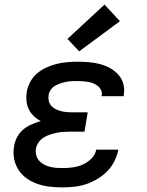

<svg xmlns="http://www.w3.org/2000/svg" viewBox="-20 -806 640 834"><path d="M253 8Q225 8 197.5 5Q170 2 144.5 -6.5Q119 -15 97.5 -30Q76 -45 61.5 -66.5Q47 -88 41.5 -115.5Q36 -143 41 -170Q44 -190 54 -209.5Q64 -229 80.5 -243Q97 -257 117 -265.5Q137 -274 157 -280Q140 -289 126.5 -302Q113 -315 105 -331.5Q97 -348 95 -367.5Q93 -387 96 -407Q100 -429 111.5 -450.5Q123 -472 141.5 -487.5Q160 -503 182 -513Q204 -523 226.5 -528.5Q249 -534 272 -536Q295 -538 317 -538Q342 -538 366 -536Q390 -534 413 -528Q436 -522 456.5 -511Q477 -500 492.5 -483.5Q508 -467 515 -444Q522 -421 518 -397Q518 -395 517.5 -393Q517 -391 517 -388H421Q421 -389 421.5 -390Q422 -391 422 -392Q424 -404 419 -414.5Q414 -425 405.5 -432Q397 -439 386.5 -443.5Q376 -448 364.5 -450Q353 -452 341 -453Q329 -454 317 -454Q305 -454 292.5 -453.5Q280 -453 267.5 -450.5Q255 -448 243 -444Q231 -440 219.5 -433.5Q208 -427 200.5 -416Q193 -405 191 -392Q189 -380 192 -367.5Q195 -355 203 -346Q211 -337 222.5 -331.5Q234 -326 246 -323Q258 -320 270.5 -319Q283 -318 296 -318H361L347 -234H282Q268 -234 253.5 -233Q239 -232 225 -229Q211 -226 196 -221Q181 -216 168.5 -208Q156 -200 147 -186.5Q138 -173 136 -159Q134 -145 137.5 -131.5Q141 -118 150 -108Q159 -98 171 -91.5Q183 -85 196.5 -81.5Q210 -78 224.5 -77Q239 -76 253 -76Q275 -76 296.5 -79Q318 -82 339 -91Q360 -100 377 -117Q394 -134 398 -156H494Q489 -130 477 -106Q465 -82 446 -62.5Q427 -43 403.5 -29Q380 -15 355 -6.5Q330 2 304 5Q278 8 253 8ZM324 -583 273 -637 434 -786 501 -714Z"/></svg>

Font: Iosevka Curly MdExObl
Style: Regular
Weight: 500
Width: 7
Italic angle: -9°
Monospace: yes
Designer: Belleve Invis
Foundry: Belleve Invis
Version: Version 11.1.0; ttfautohint (v1.8.3)